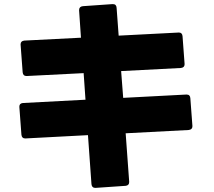

<svg xmlns="http://www.w3.org/2000/svg" viewBox="-20 -843 1040 932"><path d="M442 69Q426 69 424 51L407 -187L104 -171H102Q86 -171 84 -189L74 -323V-326Q74 -341 91 -343L395 -359L386 -488L110 -474H108Q92 -474 90 -492L80 -626V-628Q80 -644 98 -646L373 -660L364 -792V-794Q364 -811 382 -813L525 -823H528Q545 -823 546 -805L556 -670L846 -685H849Q864 -685 866 -668L876 -533V-531Q876 -515 858 -513L568 -498L578 -368L883 -384H886Q903 -384 904 -366L914 -232V-230Q914 -214 896 -212L590 -196L607 38V41Q607 57 590 59L444 69Z"/></svg>

Font: LINE Seed JP_TTF ExtraBold
Style: Regular
Weight: 800
Designer: LY Corporation & Fontrix & Fontworks
Version: Version 1.015